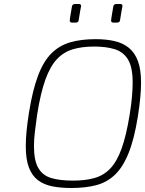

<svg xmlns="http://www.w3.org/2000/svg" viewBox="-20 -935 726 961"><path d="M337 6Q283 6 241 -2.5Q199 -11 169.5 -33.5Q140 -56 124.5 -97Q109 -138 109 -203Q109 -238 113 -279.5Q117 -321 125 -371Q143 -484 170.5 -556.5Q198 -629 238 -668.5Q278 -708 332.5 -723.5Q387 -739 458 -739Q511 -739 553 -729.5Q595 -720 625 -695.5Q655 -671 670.5 -629Q686 -587 686 -521Q686 -487 682 -444.5Q678 -402 670 -352Q652 -239 623.5 -168.5Q595 -98 555 -60Q515 -22 461 -8Q407 6 337 6ZM346 -31Q407 -31 453 -44Q499 -57 532 -91.5Q565 -126 588.5 -191Q612 -256 629 -361Q637 -410 640.5 -450Q644 -490 644 -522Q644 -598 621 -636.5Q598 -675 555 -688.5Q512 -702 451 -702Q391 -702 345 -688.5Q299 -675 265 -639Q231 -603 207 -536Q183 -469 166 -362Q159 -314 154.5 -274.5Q150 -235 150 -204Q150 -132 171.5 -94.5Q193 -57 236 -44Q279 -31 346 -31ZM547 -822Q536 -822 536 -833Q536 -834 536.5 -837Q537 -840 539 -854.5Q541 -869 547 -902Q549 -915 563 -915H582Q593 -915 593 -905Q593 -905 592.5 -901.5Q592 -898 589 -884Q586 -870 581 -835Q580 -822 566 -822ZM340 -822Q329 -822 329 -833Q329 -834 329.5 -837Q330 -840 332 -854.5Q334 -869 340 -902Q342 -915 356 -915H375Q386 -915 386 -905Q386 -905 385.5 -901.5Q385 -898 382 -884Q379 -870 374 -835Q373 -822 359 -822Z"/></svg>

Font: Exo Thin ExtraLight
Style: Italic
Weight: 250
Italic angle: -9°
Version: Version 2.000